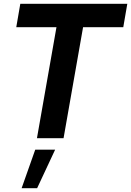

<svg xmlns="http://www.w3.org/2000/svg" viewBox="-20 -722 685 1003"><path d="M414 -580H624L645 -702H86L65 -580H275L173 0H312ZM268 60H164L93 261H174Z"/></svg>

Font: Geom SemiBold
Style: Bold Italic
Weight: 600
Italic angle: -10°
Version: Version 1.102